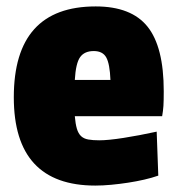

<svg xmlns="http://www.w3.org/2000/svg" viewBox="-20 -569 554 598"><path d="M277 9Q23 9 23 -266Q23 -549 278 -549Q389 -549 439.5 -486Q490 -423 490 -285Q490 -254 489 -239Q488 -224 485 -207H213Q215 -183 219.5 -168Q224 -153 232.5 -145Q241 -137 255 -134.5Q269 -132 289 -132Q317 -132 365 -139.5Q413 -147 468 -159L473 -22Q453 -15 429 -9.5Q405 -4 379 0Q353 4 326.5 6.5Q300 9 277 9ZM272 -410Q243 -410 229.5 -391Q216 -372 213 -320H324Q322 -370 311 -390Q300 -410 272 -410Z"/></svg>

Font: Encode Sans Compressed
Style: Black
Weight: 900
Designer: Pablo Impallari, Andres Torresi
Foundry: Pablo Impallari, Andres Torresi
Version: Version 1.000; ttfautohint (v1.00) -l 8 -r 50 -G 200 -x 14 -